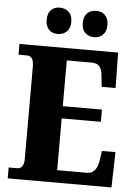

<svg xmlns="http://www.w3.org/2000/svg" viewBox="-61 -970 719 1016"><g transform="rotate(5 298.5 -462.0)"><path d="M410 -784C440 -784 474 -803 474 -854C474 -906 440 -924 410 -924C375 -924 343 -906 343 -854C343 -803 375 -784 410 -784ZM215 -784C248 -784 282 -803 282 -854C282 -906 248 -924 215 -924C183 -924 151 -906 151 -854C151 -803 183 -784 215 -784ZM19 0H570L575 -188H503L496 -140C490 -96 472 -66 434 -66H276V-341H484V-406H276V-649H408C450 -649 464 -626 467 -574L472 -526H546L543 -714H19V-657H62C81 -657 100 -650 100 -600V-109C100 -76 88 -58 64 -58H19Z"/></g></svg>

Font: Noto Serif Ethiopic Condensed Black
Style: Regular
Weight: 900
Width: 3
Designer: Monotype Design Team
Foundry: Monotype Imaging Inc.
Version: Version 2.102